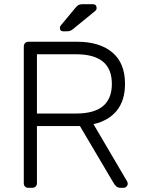

<svg xmlns="http://www.w3.org/2000/svg" viewBox="-20 -900 680 920"><path d="M579 -498Q579 -419 540 -370.5Q501 -322 428 -305L589 -31Q592 -25 592 -20Q592 -12 586 -6Q580 0 572 0H560Q545 0 537.5 -6.5Q530 -13 522 -27L363 -296H157V-22Q157 -12 150.5 -6Q144 0 134 0H116Q106 0 100 -6Q94 -12 94 -22V-677Q94 -687 100 -693.5Q106 -700 116 -700H349Q457 -700 518 -649Q579 -598 579 -498ZM344 -356Q431 -356 473.5 -391.5Q516 -427 516 -498Q516 -569 473.5 -604.5Q431 -640 344 -640H157V-356ZM378 -880H424Q443 -880 443 -861Q443 -854 438 -849L329 -760Q321 -754 315 -752Q309 -750 298 -750H283Q267 -750 267 -766Q267 -774 272 -779L341 -862Q350 -873 357 -876.5Q364 -880 378 -880Z"/></svg>

Font: Rubik
Style: Regular
Weight: 300
Designer: Hubert & Fischer
Foundry: Hubert & Fischer
Version: Version 1.100